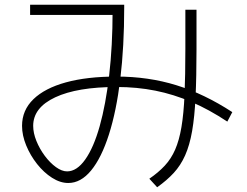

<svg xmlns="http://www.w3.org/2000/svg" viewBox="-20 -754 1040 810"><path d="M268 18Q234 18 199.5 -4Q165 -26 136.5 -62Q108 -98 90.5 -140.5Q73 -183 73 -223Q73 -289 121 -335.5Q169 -382 258 -406.5Q347 -431 472 -431Q606 -431 724 -394.5Q842 -358 960 -281L939 -241Q862 -292 787.5 -324Q713 -356 635.5 -371.5Q558 -387 472 -387Q306 -387 213 -343.5Q120 -300 120 -223Q120 -193 133.5 -159.5Q147 -126 169 -96.5Q191 -67 216 -49Q241 -31 263 -31Q304 -31 339.5 -81Q375 -131 400.5 -221.5Q426 -312 440.5 -436Q455 -560 455 -708L471 -691H107V-734H504V-724Q504 -557 487.5 -421Q471 -285 439.5 -186.5Q408 -88 364.5 -35Q321 18 268 18ZM610 0Q648 -26 675 -55Q702 -84 719 -123Q736 -162 745.5 -218Q755 -274 758.5 -354.5Q762 -435 762 -548V-713H809V-546Q809 -430 805 -345.5Q801 -261 790.5 -201Q780 -141 761 -98.5Q742 -56 713 -24.5Q684 7 643 36Z"/></svg>

Font: M PLUS 1 Light
Style: Regular
Weight: 300
Designer: Coji Morishita
Foundry: UNDERFOREST DESIGN
Version: Version 1.001